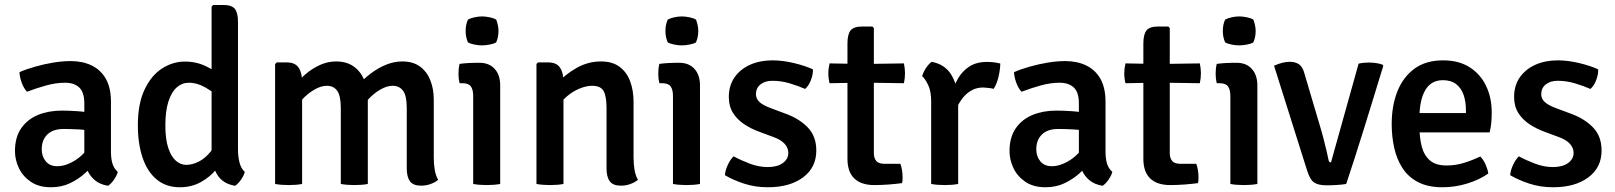

<svg xmlns="http://www.w3.org/2000/svg" viewBox="-20 -756 6636 789"><path d="M41.5 -135Q41.5 -192 67.2 -229Q93 -266 136.5 -283.8Q180 -301.5 234 -301.5Q261 -301.5 296.2 -299.2Q331.5 -297 361.5 -290V-216.5Q335.5 -222.5 302.5 -224.2Q269.5 -226 241.5 -226Q198 -226 174.8 -203.5Q151.5 -181 151.5 -142.5Q151.5 -113.5 168 -93.2Q184.5 -73 215.5 -73Q251 -73 290.2 -98Q329.5 -123 356.5 -170.5L373 -88.5Q355 -67 328.8 -43.5Q302.5 -20 267.8 -3.2Q233 13.5 189.5 13.5Q139.5 13.5 106.8 -8.8Q74 -31 57.8 -65Q41.5 -99 41.5 -135ZM464 -49.5Q460 -34.5 448.5 -17.8Q437 -1 424 7.5Q390.5 2 369.8 -15.5Q349 -33 338.8 -57.2Q328.5 -81.5 326.5 -108V-331.5Q326.5 -376.5 305.8 -396.2Q285 -416 247 -416Q210 -416 170.2 -405Q130.5 -394 91 -379Q78 -392.5 69.5 -415.5Q61 -438.5 60 -459.5Q88.5 -472 124.8 -482.2Q161 -492.5 199 -498.8Q237 -505 270.5 -505Q319 -505 356.2 -487.2Q393.5 -469.5 414.8 -432.5Q436 -395.5 436 -337V-132.5Q436 -105 441.8 -84.8Q447.5 -64.5 464 -49.5Z M958 -141Q958 -113 964.2 -88.2Q970.5 -63.5 986 -49.5Q982 -34.5 970.5 -17.8Q959 -1 946 7.5Q895 -1 872.2 -39Q849.5 -77 849.5 -127V-729L856 -735.5H898Q933 -735.5 945.5 -719Q958 -702.5 958 -665.5ZM546.5 -241Q546.5 -330 574.2 -388.2Q602 -446.5 646.2 -474.8Q690.5 -503 739.5 -503Q788 -503 828 -483Q868 -463 902.5 -438.5L889 -353Q860 -375.5 825.5 -395.8Q791 -416 755.5 -416Q728 -416 706.2 -396.8Q684.5 -377.5 672 -338.5Q659.5 -299.5 659.5 -241Q659.5 -183.5 671.5 -147.8Q683.5 -112 703 -95.2Q722.5 -78.5 745.5 -78.5Q769.5 -78.5 796 -91.5Q822.5 -104.5 845.5 -132.8Q868.5 -161 881.5 -207.5L904.5 -129Q896 -94.5 870 -61.8Q844 -29 805.5 -7.8Q767 13.5 719.5 13.5Q662 13.5 623.5 -18.8Q585 -51 565.8 -108.5Q546.5 -166 546.5 -241Z M1158.5 -499.5Q1192.5 -499.5 1207 -478.2Q1221.5 -457 1221.5 -420V0Q1198 4.5 1166.5 4.5Q1135 4.5 1110.5 0V-492.5L1117 -499.5ZM1380.5 -311.5Q1380.5 -362 1365.8 -382.8Q1351 -403.5 1323 -403.5Q1299 -403.5 1271.5 -387.5Q1244 -371.5 1220.5 -345.8Q1197 -320 1184 -289V-395Q1206 -425.5 1234.2 -450Q1262.5 -474.5 1294.8 -489Q1327 -503.5 1361 -503.5Q1404.5 -503.5 1433.5 -482.8Q1462.5 -462 1477 -426.8Q1491.5 -391.5 1491.5 -347.5V0Q1468.5 4.5 1436.5 4.5Q1405 4.5 1380.5 0ZM1651.5 -312.5Q1651.5 -363 1636.2 -383.2Q1621 -403.5 1593.5 -403.5Q1570 -403.5 1543 -388Q1516 -372.5 1491.8 -346.2Q1467.5 -320 1451.5 -286.5V-406Q1475.5 -433 1505.2 -455.2Q1535 -477.5 1567.5 -490.5Q1600 -503.5 1633.5 -503.5Q1677.5 -503.5 1706 -482.5Q1734.5 -461.5 1748.5 -426Q1762.5 -390.5 1762.5 -347V-108.5Q1762.5 -82 1766.5 -58.2Q1770.5 -34.5 1780.5 -17Q1768 -6.5 1749.5 0.2Q1731 7 1710.5 7Q1678 7 1664.8 -11Q1651.5 -29 1651.5 -63.5Z M2035.5 0Q2011.5 4.5 1980 4.5Q1948.5 4.5 1924.5 0V-361.5Q1924.5 -387.5 1915 -400.8Q1905.5 -414 1880.5 -414H1868.5Q1864 -433 1864 -453Q1864 -462.5 1865 -472.8Q1866 -483 1868.5 -493.5Q1888 -496 1906 -497Q1924 -498 1935.5 -498H1950.5Q1990 -498 2012.8 -473Q2035.5 -448 2035.5 -404.5ZM1893.5 -629Q1893.5 -655 1903 -675.5Q1913 -681 1929.2 -684.8Q1945.5 -688.5 1961 -688.5Q1975.5 -688.5 1993 -684.8Q2010.5 -681 2019 -675.5Q2023 -666 2025.8 -653Q2028.5 -640 2028.5 -629Q2028.5 -603 2019 -582Q2011 -576.5 1993.2 -573Q1975.5 -569.5 1961 -569.5Q1945.5 -569.5 1928.8 -573Q1912 -576.5 1903 -582Q1893.5 -603 1893.5 -629Z M2233 -499.5Q2267 -499.5 2281.2 -478.2Q2295.5 -457 2295.5 -420V0Q2272 4.5 2240.5 4.5Q2209 4.5 2184.5 0V-493L2191 -499.5ZM2583.5 -108.5Q2583.5 -82 2587.5 -58.2Q2591.5 -34.5 2601.5 -17Q2589 -6.5 2570.5 0.2Q2552 7 2532 7Q2499 7 2485.8 -11Q2472.5 -29 2472.5 -63.5V-312Q2472.5 -360 2460.5 -381.8Q2448.5 -403.5 2413 -403.5Q2389.5 -403.5 2361.5 -392Q2333.5 -380.5 2308.5 -359Q2283.5 -337.5 2267.5 -307V-411.5Q2301.5 -449.5 2348.8 -476.5Q2396 -503.5 2450 -503.5Q2496.5 -503.5 2526 -481.5Q2555.5 -459.5 2569.5 -422Q2583.5 -384.5 2583.5 -337.5Z M2856.5 0Q2832.5 4.5 2801 4.5Q2769.5 4.5 2745.5 0V-361.5Q2745.5 -387.5 2736 -400.8Q2726.5 -414 2701.5 -414H2689.5Q2685 -433 2685 -453Q2685 -462.5 2686 -472.8Q2687 -483 2689.5 -493.5Q2709 -496 2727 -497Q2745 -498 2756.5 -498H2771.5Q2811 -498 2833.8 -473Q2856.5 -448 2856.5 -404.5ZM2714.5 -629Q2714.5 -655 2724 -675.5Q2734 -681 2750.2 -684.8Q2766.5 -688.5 2782 -688.5Q2796.5 -688.5 2814 -684.8Q2831.5 -681 2840 -675.5Q2844 -666 2846.8 -653Q2849.5 -640 2849.5 -629Q2849.5 -603 2840 -582Q2832 -576.5 2814.2 -573Q2796.5 -569.5 2782 -569.5Q2766.5 -569.5 2749.8 -573Q2733 -576.5 2724 -582Q2714.5 -603 2714.5 -629Z M2959 -36Q2960 -55 2970.5 -77.8Q2981 -100.5 2994.5 -113.5Q3026.5 -96.5 3062.5 -83Q3098.5 -69.5 3135 -69.5Q3174 -69.5 3196.8 -86Q3219.5 -102.5 3219.5 -128Q3219.5 -148 3204.5 -164.8Q3189.5 -181.5 3159.5 -192.5L3101.5 -214Q3067 -226.5 3038.2 -245.5Q3009.5 -264.5 2992.2 -292Q2975 -319.5 2975 -357.5Q2975 -404 2998.2 -437.8Q3021.5 -471.5 3062.2 -489.8Q3103 -508 3154.5 -508Q3196 -508 3242.8 -496.8Q3289.5 -485.5 3320.5 -471Q3321.5 -450.5 3312.2 -426.5Q3303 -402.5 3288.5 -390.5Q3261.5 -402.5 3226.2 -413.2Q3191 -424 3154 -424Q3123.5 -424 3105 -409Q3086.5 -394 3086.5 -369.5Q3086.5 -350 3101 -336.8Q3115.5 -323.5 3145 -312.5L3206.5 -289.5Q3263 -269.5 3298.8 -233Q3334.5 -196.5 3334.5 -137.5Q3334.5 -67.5 3280 -27Q3225.5 13.5 3135.5 13.5Q3082.5 13.5 3037.2 -1.5Q2992 -16.5 2959 -36Z M3462.5 -577Q3462.5 -614.5 3475.2 -630.8Q3488 -647 3522.5 -647H3565L3571 -641V-126.5Q3571 -106.5 3580.8 -94.8Q3590.5 -83 3613 -83H3680Q3689 -57.5 3689 -27.5Q3689 -21.5 3688.8 -15Q3688.5 -8.5 3686.5 -3.5Q3661.5 0 3631.8 2.2Q3602 4.5 3572.5 4.5Q3519 4.5 3490.8 -22.5Q3462.5 -49.5 3462.5 -103.5ZM3694.5 -495.5Q3699 -474.5 3699 -455Q3699 -434 3694.5 -414L3527.5 -416.5L3389 -414Q3384 -434 3384 -455Q3384 -474.5 3389 -495.5L3529 -493Z M4090.5 -495Q4090.5 -473.5 4084 -443.5Q4077.5 -413.5 4063.5 -391Q4053 -393.5 4042.5 -394.5Q4032 -395.5 4021 -396.5Q3994 -396.5 3973.5 -385.2Q3953 -374 3938.2 -356Q3923.5 -338 3913.2 -315.8Q3903 -293.5 3895.5 -271.5L3880 -291Q3881.5 -327 3890 -364Q3898.5 -401 3916.2 -432.2Q3934 -463.5 3963.2 -482.5Q3992.5 -501.5 4035.5 -501.5Q4050.5 -501.5 4063.2 -500Q4076 -498.5 4090.5 -495ZM3769.5 -443Q3773.5 -458.5 3785 -476Q3796.5 -493.5 3808.5 -502Q3861.5 -492 3887.5 -451.5Q3913.5 -411 3917.5 -349.5V0Q3893.5 4.5 3862.5 4.5Q3831 4.5 3806.5 0V-340Q3806.5 -380.5 3794.5 -406Q3782.5 -431.5 3769.5 -443Z M4128.5 -135Q4128.5 -192 4154.2 -229Q4180 -266 4223.5 -283.8Q4267 -301.5 4321 -301.5Q4348 -301.5 4383.2 -299.2Q4418.5 -297 4448.5 -290V-216.5Q4422.5 -222.5 4389.5 -224.2Q4356.5 -226 4328.5 -226Q4285 -226 4261.8 -203.5Q4238.5 -181 4238.5 -142.5Q4238.5 -113.5 4255 -93.2Q4271.5 -73 4302.5 -73Q4338 -73 4377.2 -98Q4416.5 -123 4443.5 -170.5L4460 -88.5Q4442 -67 4415.8 -43.5Q4389.5 -20 4354.8 -3.2Q4320 13.5 4276.5 13.5Q4226.5 13.5 4193.8 -8.8Q4161 -31 4144.8 -65Q4128.5 -99 4128.5 -135ZM4551 -49.5Q4547 -34.5 4535.5 -17.8Q4524 -1 4511 7.5Q4477.5 2 4456.8 -15.5Q4436 -33 4425.8 -57.2Q4415.5 -81.5 4413.5 -108V-331.5Q4413.5 -376.5 4392.8 -396.2Q4372 -416 4334 -416Q4297 -416 4257.2 -405Q4217.5 -394 4178 -379Q4165 -392.5 4156.5 -415.5Q4148 -438.5 4147 -459.5Q4175.5 -472 4211.8 -482.2Q4248 -492.5 4286 -498.8Q4324 -505 4357.5 -505Q4406 -505 4443.2 -487.2Q4480.5 -469.5 4501.8 -432.5Q4523 -395.5 4523 -337V-132.5Q4523 -105 4528.8 -84.8Q4534.5 -64.5 4551 -49.5Z M4678.5 -577Q4678.5 -614.5 4691.2 -630.8Q4704 -647 4738.5 -647H4781L4787 -641V-126.5Q4787 -106.5 4796.8 -94.8Q4806.5 -83 4829 -83H4896Q4905 -57.5 4905 -27.5Q4905 -21.5 4904.8 -15Q4904.5 -8.5 4902.5 -3.5Q4877.5 0 4847.8 2.2Q4818 4.5 4788.5 4.5Q4735 4.5 4706.8 -22.5Q4678.5 -49.5 4678.5 -103.5ZM4910.5 -495.5Q4915 -474.5 4915 -455Q4915 -434 4910.5 -414L4743.5 -416.5L4605 -414Q4600 -434 4600 -455Q4600 -474.5 4605 -495.5L4745 -493Z M5147 0Q5123 4.5 5091.5 4.5Q5060 4.5 5036 0V-361.5Q5036 -387.5 5026.5 -400.8Q5017 -414 4992 -414H4980Q4975.5 -433 4975.5 -453Q4975.5 -462.5 4976.5 -472.8Q4977.5 -483 4980 -493.5Q4999.5 -496 5017.5 -497Q5035.5 -498 5047 -498H5062Q5101.5 -498 5124.2 -473Q5147 -448 5147 -404.5ZM5005 -629Q5005 -655 5014.5 -675.5Q5024.5 -681 5040.8 -684.8Q5057 -688.5 5072.5 -688.5Q5087 -688.5 5104.5 -684.8Q5122 -681 5130.5 -675.5Q5134.5 -666 5137.2 -653Q5140 -640 5140 -629Q5140 -603 5130.5 -582Q5122.5 -576.5 5104.8 -573Q5087 -569.5 5072.5 -569.5Q5057 -569.5 5040.2 -573Q5023.5 -576.5 5014.5 -582Q5005 -603 5005 -629Z M5563 -494.5Q5573.5 -497 5584 -498Q5594.5 -499 5604.5 -499Q5619 -499 5633.8 -497Q5648.5 -495 5661 -490.5L5664.5 -485.5Q5647 -428.5 5626.5 -361.5Q5606 -294.5 5585 -227Q5564 -159.5 5545 -100.5Q5526 -41.5 5512 0Q5494 3 5472.8 4.2Q5451.5 5.5 5431 5.5Q5398.5 5.5 5381 -5.5Q5363.5 -16.5 5351.5 -55L5215.5 -486Q5233.5 -494 5249.5 -498Q5265.5 -502 5279.5 -502Q5303.5 -502 5318.5 -491.5Q5333.5 -481 5340.5 -453.5L5404 -239Q5411.5 -215 5418.5 -187.8Q5425.5 -160.5 5431.2 -136.2Q5437 -112 5440 -96.5Q5442 -88.5 5449.5 -88.5Z M5768.5 -212V-291.5H6004V-304.5Q6004 -337.5 5994.8 -365.2Q5985.5 -393 5964.5 -409.8Q5943.5 -426.5 5909.5 -426.5Q5860.5 -426.5 5836.8 -385.2Q5813 -344 5813 -271V-237Q5813 -191.5 5822.2 -155Q5831.5 -118.5 5855.5 -97.2Q5879.5 -76 5924.5 -76Q5962 -76 5996.5 -86.8Q6031 -97.5 6063 -113Q6076 -100 6084.8 -80Q6093.5 -60 6096 -43Q6060 -17.5 6010 -2Q5960 13.5 5908 13.5Q5847.5 13.5 5807 -7.8Q5766.5 -29 5743 -65.8Q5719.5 -102.5 5709.2 -149Q5699 -195.5 5699 -246Q5699 -321 5722.2 -380Q5745.5 -439 5792.2 -473.5Q5839 -508 5910 -508Q5975 -508 6019.5 -479.5Q6064 -451 6087 -402.8Q6110 -354.5 6110 -294.5Q6110 -269 6108.2 -251.2Q6106.5 -233.5 6101.5 -212Z M6186 -36Q6187 -55 6197.5 -77.8Q6208 -100.5 6221.5 -113.5Q6253.5 -96.5 6289.5 -83Q6325.5 -69.5 6362 -69.5Q6401 -69.5 6423.8 -86Q6446.5 -102.5 6446.5 -128Q6446.5 -148 6431.5 -164.8Q6416.5 -181.5 6386.5 -192.5L6328.5 -214Q6294 -226.5 6265.2 -245.5Q6236.5 -264.5 6219.2 -292Q6202 -319.5 6202 -357.5Q6202 -404 6225.2 -437.8Q6248.5 -471.5 6289.2 -489.8Q6330 -508 6381.5 -508Q6423 -508 6469.8 -496.8Q6516.5 -485.5 6547.5 -471Q6548.5 -450.5 6539.2 -426.5Q6530 -402.5 6515.5 -390.5Q6488.5 -402.5 6453.2 -413.2Q6418 -424 6381 -424Q6350.5 -424 6332 -409Q6313.5 -394 6313.5 -369.5Q6313.5 -350 6328 -336.8Q6342.5 -323.5 6372 -312.5L6433.5 -289.5Q6490 -269.5 6525.8 -233Q6561.5 -196.5 6561.5 -137.5Q6561.5 -67.5 6507 -27Q6452.5 13.5 6362.5 13.5Q6309.5 13.5 6264.2 -1.5Q6219 -16.5 6186 -36Z"/></svg>

Font: Signika Negative Medium
Style: Regular
Weight: 500
Designer: Anna Giedry
Foundry: Anna Giedry
Version: Version 2.001